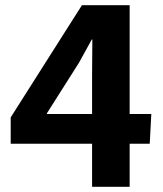

<svg xmlns="http://www.w3.org/2000/svg" viewBox="-20 -716 626 736"><path d="M333 0V-165H21V-266L294 -696H477V-279H560L554 -165H477V0ZM160 -279H333V-432L334 -564L332 -565L283 -476L160 -282Z"/></svg>

Font: Murecho SemiBold
Style: Regular
Weight: 600
Designer: Neil Summerour
Foundry: Positype
Version: Version 1.010; ttfautohint (v1.8.3)